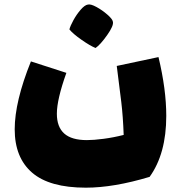

<svg xmlns="http://www.w3.org/2000/svg" viewBox="-20 -621 825 888"><path d="M749 -85Q749 90 672 197Q506 247 377 247Q209 247 128.5 177.5Q48 108 48 -23Q48 -151 123 -337L287 -284Q243 -161 243 -95Q243 -34 277 -3.5Q311 27 382 27Q413 27 459 21Q505 15 552 3Q549 -82 541 -148.5Q533 -215 520 -316L713 -357Q749 -207 749 -85ZM301 -485Q305 -501 319.5 -527.5Q334 -554 353 -576Q372 -598 387 -600Q400 -603 426.5 -588.5Q453 -574 476.5 -553.5Q500 -533 502 -521Q507 -503 475.5 -458.5Q444 -414 422 -399Q397 -409 357 -437Q317 -465 301 -485Z"/></svg>

Font: Lalezar
Style: Bold
Weight: 700
Designer: Borna Izadpanah
Foundry: Borna Izadpanah
Version: Version 1.003;January 24, 2021;FontCreator 13.0.0.2683 64-bi